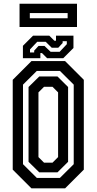

<svg xmlns="http://www.w3.org/2000/svg" viewBox="-20 -1036 531 1056"><path d="M153 0 50 -103V-597L153 -700H338L441 -597V-103L338 0ZM182.5 -57.5H309.5L385.5 -133V-570.5L309.5 -646H182.5L106.5 -570.5V-133ZM196 -88 137 -146V-557.5L196 -615.5H296L354.5 -557.5V-146L296 -88ZM222 -141.5H269L299.5 -172V-528L269 -558.5H222L191.5 -528V-172ZM106 -716V-784L162 -840H251L279 -812H288V-840H384V-772L328 -716H239L211 -744H202V-716ZM145 -747.5H168V-757.5L192 -783.5H224.5L258.5 -751H308L347.5 -793V-809.5H324.5V-799.5L300.5 -773.5H264.5L231.5 -806H184.5L145 -764ZM87.5 -887.5V-1015.5H403.5V-887.5ZM144 -935.5H352V-964H144Z"/></svg>

Font: Tourney Condensed SemiBold
Style: Regular
Weight: 600
Width: 3
Designer: Tyler Finck
Foundry: Etcetera Type Co
Version: Version 1.010; ttfautohint (v1.8.3)